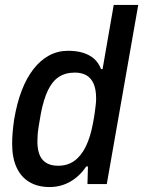

<svg xmlns="http://www.w3.org/2000/svg" viewBox="-20 -743 578 775"><path d="M180 12Q133 12 99 -8Q65 -28 47 -67Q29 -106 29 -163Q29 -184 31 -208.5Q33 -233 37 -260Q48 -326 67.5 -377Q87 -428 115 -464Q143 -500 178 -519Q213 -538 255 -538Q289 -538 315 -530Q341 -522 359.5 -506Q378 -490 388 -464H394L439 -723H538L411 0H333L335 -71H328Q302 -32 264 -10Q226 12 180 12ZM215 -74Q253 -74 280.5 -94Q308 -114 326.5 -152Q345 -190 355 -244Q360 -270 362.5 -288.5Q365 -307 366.5 -320.5Q368 -334 368 -345Q368 -383 357.5 -406Q347 -429 328 -439.5Q309 -450 282 -450Q244 -450 217.5 -432.5Q191 -415 173.5 -378.5Q156 -342 145 -285Q140 -256 136.5 -235Q133 -214 132 -199.5Q131 -185 131 -172Q131 -122 152 -98Q173 -74 215 -74Z"/></svg>

Font: Archivo SemiCondensed Medium
Style: Italic
Weight: 500
Width: 4
Italic angle: -10°
Designer: Hector Gatti
Foundry: Omnibus-Type
Version: Version 2.001